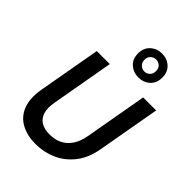

<svg xmlns="http://www.w3.org/2000/svg" viewBox="-281 -1115 1253 1253"><g transform="rotate(45 345.0 -489.0)"><path d="M288 12Q211 12 154.5 -18.5Q98 -49 73.5 -111Q49 -173 65 -266L142 -700H262L185 -265Q175 -209 187 -171.5Q199 -134 230 -115.5Q261 -97 309 -97Q357 -97 394.5 -115.5Q432 -134 457.5 -171.5Q483 -209 493 -265L570 -700H690L613 -266Q597 -172 548.5 -110Q500 -48 432 -18Q364 12 288 12ZM455 -770Q409 -770 376 -799Q343 -828 343 -880Q343 -931 376 -960.5Q409 -990 455 -990Q502 -990 534.5 -960.5Q567 -931 567 -880Q567 -828 534.5 -799Q502 -770 455 -770ZM455 -825Q477 -825 492.5 -840Q508 -855 508 -880Q508 -906 492.5 -920.5Q477 -935 455 -935Q434 -935 418 -920.5Q402 -906 402 -880Q402 -855 418 -840Q434 -825 455 -825Z"/></g></svg>

Font: DM Sans 10pt SemiBold
Style: Italic
Weight: 600
Italic angle: -10°
Version: Version 4.004;gftools[0.9.30]